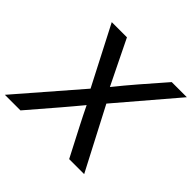

<svg xmlns="http://www.w3.org/2000/svg" viewBox="-208 -914 1100 1100"><g transform="rotate(45 341.5 -364.0)"><path d="M-32.2 0 290 -372.1 106.4 -727.5H229.5L300.8 -581.5Q315.9 -550.3 331.3 -519.3Q346.7 -488.3 361.8 -457Q387.2 -488.3 412.8 -519.5Q438.5 -550.8 465.3 -581.5L592.3 -727.5H714.8L414.6 -375.5L610.4 0H488.8L397.5 -176.3Q382.8 -204.6 368.7 -232.9Q354.5 -261.2 340.8 -289.6Q317.4 -261.2 293.5 -232.9Q269.5 -204.6 245.6 -176.3L94.2 0Z"/></g></svg>

Font: Inter Display Medium
Style: Italic
Weight: 500
Italic angle: -9.39999°
Designer: Rasmus Andersson
Foundry: rsms
Version: Version 4.000;git-a52131595